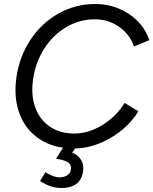

<svg xmlns="http://www.w3.org/2000/svg" viewBox="-20 -732 768 962"><path d="M62 -343Q77 -448.3 132.6 -532.5Q188.2 -616.7 273.1 -664.3Q358 -712 457.5 -712Q520.2 -712 575.8 -688.8Q631.3 -665.7 671.3 -624.2Q711.3 -582.8 728 -530.8L651.3 -499Q630.7 -559.8 576.7 -597.6Q522.7 -635.3 456 -635.3Q379 -635.3 312.8 -596.6Q246.5 -557.8 202.7 -490.1Q158.8 -422.3 146.3 -338Q133.8 -257.7 156.1 -195.3Q178.3 -133 229.2 -98Q280 -63 352.5 -63Q424 -63 493.4 -105.9Q562.8 -148.8 604.3 -216.2L673.5 -174.3Q621 -90.8 531.2 -39.4Q441.3 12 349.7 12Q251.5 12 180.8 -33.4Q110 -78.8 78.9 -159.3Q47.8 -239.8 62 -343ZM180.5 174.7 207.7 130.8Q248.7 156.5 276.8 156.5Q303.2 156.5 319.5 144.5Q335.8 132.5 335.8 109.7Q335.8 89.5 317.2 79.2Q298.5 69 260.8 63.2L305.2 -6.8L360.7 5.7L341.7 33Q366.7 42.2 381.9 63Q397.2 83.8 397.2 107.2Q397.2 158 368.8 184Q340.5 210 288.5 210Q262.7 210 237.2 202.5Q211.8 195 180.5 174.7Z"/></svg>

Font: Oak Sans Light Italic
Style: Regular
Weight: 400
Italic angle: -9.5°
Foundry: Erik Kennedy, Walven
Version: Version 1.000;Glyphs 3.1.2 (3151)